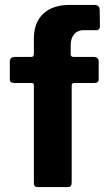

<svg xmlns="http://www.w3.org/2000/svg" viewBox="-20 -762 442 782"><path d="M280 -530C272 -530 268 -534 268 -541V-580C268 -615 289 -639 318 -639H372C382 -639 387 -645 387 -656L386 -721C386 -735 379 -742 364 -742H263C171 -742 118 -691 118 -606V-545C118 -534 115 -530 106 -530H39C27 -530 20 -522 20 -513V-439C20 -429 26 -424 38 -424H110C115 -424 118 -421 118 -415V-17C118 -6 123 0 133 0H256C267 0 272 -6 272 -19V-413C272 -420 275 -424 282 -424H365C376 -424 382 -429 382 -439V-513C382 -522 375 -530 363 -530Z"/></svg>

Font: Libre Franklin
Style: Bold
Weight: 700
Designer: Pablo Impallari, Rodrigo Fuenzalida
Foundry: Impallari Type
Version: Version 1.002; ttfautohint (v1.5)